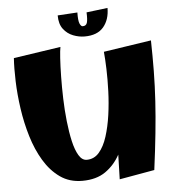

<svg xmlns="http://www.w3.org/2000/svg" viewBox="-63 -1034 1012 1111"><g transform="rotate(-5 442.5 -479.0)"><path d="M371 8Q297 8 242.5 -30.5Q188 -69 149.5 -133Q111 -197 87 -276.5Q63 -356 51 -439.5Q39 -523 36.5 -600Q34 -677 38 -734L312 -775Q308 -756 305 -710.5Q302 -665 301 -604Q300 -543 302 -476Q304 -409 311 -344Q318 -279 330 -226.5Q342 -174 361 -142.5Q380 -111 407 -111Q450 -111 479 -144.5Q508 -178 526 -234.5Q544 -291 553.5 -358.5Q563 -426 565.5 -495.5Q568 -565 566 -625Q564 -685 560 -725L837 -767Q839 -675 838 -588.5Q837 -502 831.5 -414Q826 -326 816 -229Q806 -132 791 -18L587 18Q590 -59 591 -125Q559 -66 506 -29Q453 8 371 8ZM457 -823Q424 -823 390.5 -836Q357 -849 334.5 -878.5Q312 -908 312 -958L427 -965Q426 -918 433.5 -900.5Q441 -883 451 -883Q471 -883 476.5 -901Q482 -919 480 -961L603 -976Q603 -908 567 -865.5Q531 -823 457 -823Z"/></g></svg>

Font: Marhey ExtraBold
Style: Regular
Weight: 800
Designer: Nur Syamsi & Bustanul Arifin
Foundry: Namelatype
Version: Version 1.000; ttfautohint (v1.8.4.7-5d5b)